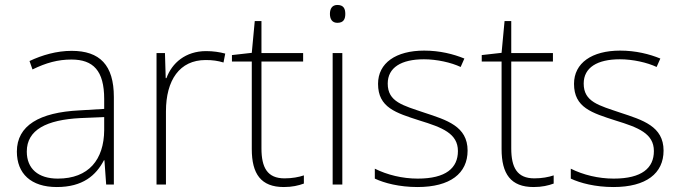

<svg xmlns="http://www.w3.org/2000/svg" viewBox="-20 -744 2741 774"><path d="M269 -539C208 -539 150 -522 99 -498L111 -464C166 -491 214 -504 268 -504C356 -504 400 -459 400 -345V-305L300 -299C139 -291 48 -238 48 -133C48 -44 105 10 209 10C314 10 367 -37 399 -98H401L408 0H439V-353C439 -482 382 -539 269 -539ZM304 -268 400 -272V-219C399 -101 338 -24 213 -24C134 -24 88 -64 88 -133C88 -221 168 -261 304 -268Z M811 -538C728 -538 673 -490 651 -429H648L645 -530H611V0H649V-295C649 -421 704 -502 809 -502C837 -502 858 -499 881 -492L888 -528C865 -534 840 -538 811 -538Z M1127 -25C1058 -25 1034 -68 1034 -146V-496H1202V-530H1034V-659H1007L995 -531L915 -522V-496H995V-143C995 -43 1032 10 1124 10C1158 10 1183 4 1205 -4V-37C1184 -30 1158 -25 1127 -25Z M1340 -724C1319 -724 1310 -709 1310 -688C1310 -667 1319 -652 1340 -652C1365 -652 1372 -667 1372 -688C1372 -709 1365 -724 1340 -724ZM1360 -530H1321V0H1360Z M1865 -137C1865 -235 1781 -260 1690 -290C1605 -319 1543 -333 1543 -407C1543 -472 1598 -505 1689 -505C1741 -505 1799 -492 1837 -474L1852 -508C1808 -526 1753 -540 1690 -540C1576 -540 1504 -490 1504 -406C1504 -310 1576 -289 1672 -258C1763 -230 1826 -206 1826 -135C1826 -67 1778 -24 1664 -24C1602 -24 1541 -39 1491 -64V-24C1529 -6 1590 10 1663 10C1795 10 1865 -45 1865 -137Z M2134 -25C2065 -25 2041 -68 2041 -146V-496H2209V-530H2041V-659H2014L2002 -531L1922 -522V-496H2002V-143C2002 -43 2039 10 2131 10C2165 10 2190 4 2212 -4V-37C2191 -30 2165 -25 2134 -25Z M2655 -137C2655 -235 2571 -260 2480 -290C2395 -319 2333 -333 2333 -407C2333 -472 2388 -505 2479 -505C2531 -505 2589 -492 2627 -474L2642 -508C2598 -526 2543 -540 2480 -540C2366 -540 2294 -490 2294 -406C2294 -310 2366 -289 2462 -258C2553 -230 2616 -206 2616 -135C2616 -67 2568 -24 2454 -24C2392 -24 2331 -39 2281 -64V-24C2319 -6 2380 10 2453 10C2585 10 2655 -45 2655 -137Z"/></svg>

Font: Noto Sans Sinhala ExtraLight
Style: Regular
Weight: 200
Designer: Jelle Bosma - Monotype Design Team
Foundry: Monotype Imaging Inc.
Version: Version 2.006